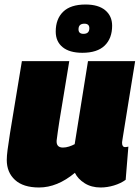

<svg xmlns="http://www.w3.org/2000/svg" viewBox="-20 -821 619 851"><path d="M153 10Q83 10 46.5 -23.5Q10 -57 10 -112Q10 -129 13.5 -156.5Q17 -184 24.5 -231.5Q32 -279 45 -356Q58 -433 77 -550H287Q273 -462 262 -398Q251 -334 243.5 -286Q236 -238 231 -198Q229 -167 259 -167Q272 -167 286 -171.5Q300 -176 311 -182L370 -550H579Q562 -445 551 -378Q540 -311 534 -272.5Q528 -234 525 -216.5Q522 -199 521.5 -194Q521 -189 521 -188Q521 -169 535 -169Q537 -169 540.5 -169.5Q544 -170 549 -171L537 -24Q515 -8 485 1Q455 10 426 10Q385 10 355 -9Q325 -28 312 -55Q234 10 153 10ZM345 -587Q288 -587 257.5 -612Q227 -637 227 -681Q227 -737 260 -769Q293 -801 359 -801Q416 -801 446.5 -775.5Q477 -750 477 -707Q477 -651 444 -619Q411 -587 345 -587ZM350 -671Q376 -671 376 -696Q376 -716 354 -716Q328 -716 328 -691Q328 -671 350 -671Z"/></svg>

Font: Georama Black
Style: Italic
Weight: 900
Italic angle: -9°
Designer: Jean-Baptiste Levee
Foundry: Production Type
Version: Version 1.000